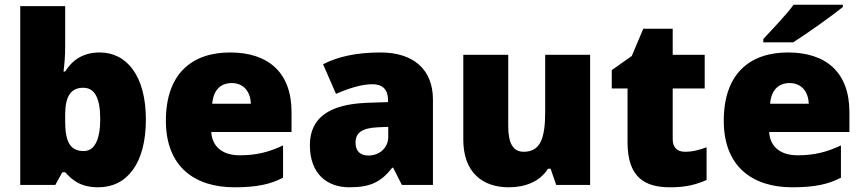

<svg xmlns="http://www.w3.org/2000/svg" viewBox="-20 -786 3672 816"><path d="M257 -588V-760H66V0H215L245 -54H257C285 -23 320 10 398 10C518 10 600 -89 600 -278C600 -463 519 -563 404 -563C329 -563 285 -527 257 -482H250C254 -513 257 -549 257 -588ZM334 -413C383 -413 406 -368 406 -280C406 -191 381 -144 336 -144C277 -144 257 -185 257 -271V-298C257 -377 281 -413 334 -413Z M958 -563C795 -563 685 -472 685 -273C685 -76 809 10 976 10C1072 10 1130 -3 1183 -31V-168C1122 -139 1068 -126 999 -126C921 -126 881 -167 878 -225H1219V-310C1219 -479 1119 -563 958 -563ZM965 -433C1017 -433 1045 -394 1046 -345H882C887 -406 920 -433 965 -433Z M1597 -563C1497 -563 1417 -546 1353 -513L1408 -387C1462 -411 1518 -428 1562 -428C1603 -428 1629 -409 1629 -360V-352L1537 -349C1381 -342 1297 -287 1297 -169C1297 -48 1369 10 1465 10C1557 10 1600 -14 1647 -73H1651L1688 0H1820V-363C1820 -491 1737 -563 1597 -563ZM1586 -245 1630 -247V-204C1630 -157 1592 -125 1546 -125C1513 -125 1491 -142 1491 -180C1491 -220 1516 -242 1586 -245Z M2488 -553H2297V-311C2297 -201 2278 -141 2206 -141C2159 -141 2140 -179 2140 -251V-553H1949V-193C1949 -51 2033 10 2142 10C2210 10 2274 -13 2309 -69H2320L2344 0H2488Z M2891 -141C2858 -141 2839 -159 2839 -195V-410H2975V-553H2839V-664H2714L2665 -548L2580 -488V-410H2647V-182C2647 -32 2720 10 2828 10C2900 10 2941 -3 2983 -21V-160C2952 -149 2925 -141 2891 -141Z M3562 -756V-766H3353C3320 -721 3258 -657 3224 -620V-606H3351C3405 -640 3515 -718 3562 -756ZM3329 -563C3166 -563 3056 -472 3056 -273C3056 -76 3180 10 3347 10C3443 10 3501 -3 3554 -31V-168C3493 -139 3439 -126 3370 -126C3292 -126 3252 -167 3249 -225H3590V-310C3590 -479 3490 -563 3329 -563ZM3336 -433C3388 -433 3416 -394 3417 -345H3253C3258 -406 3291 -433 3336 -433Z"/></svg>

Font: Noto Sans Gujarati Black
Style: Regular
Weight: 900
Designer: Jelle Bosma - Monotype Design Team, Universal Thirst
Foundry: Monotype Imaging Inc.
Version: Version 2.106